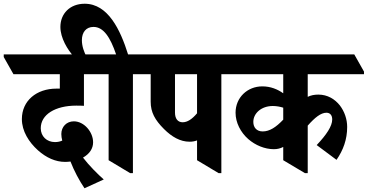

<svg xmlns="http://www.w3.org/2000/svg" viewBox="-84 -917 1967 1027"><path d="M368 90 471 43C440 16 392 -32 360 -74C395 -94 414 -122 414 -156C414 -211 366 -268 311 -268C272 -268 244 -239 244 -200C244 -188 246 -177 249 -165C238 -160 225 -157 210 -157C166 -157 134 -188 134 -231C134 -304 211 -352 324 -352C336 -352 353 -352 365 -351V-520H507V-534L454 -626H-64V-612L-12 -520H236V-443C230 -443 224 -443 218 -443C111 -443 33 -378 33 -280C33 -216 70 -157 119 -113C164 -73 213 -51 265 -51C275 -51 284 -52 293 -53C312 -4 340 49 368 90Z M612 9H627V-520H744V-534L692 -626H601C560 -757 494 -897 369 -897C290 -897 239 -844 239 -773C239 -714 277 -651 312 -613H379L431 -520H497V-60ZM354 -702C354 -745 377 -773 416 -773C470 -773 506 -717 537 -626H379V-614C366 -637 354 -670 354 -702Z M930 -159C944 -159 957 -161 970 -166V-60L1085 9H1100V-520H1217V-534L1165 -626H616V-612L668 -520H722V-373C722 -316 745 -275 793 -227C835 -185 880 -159 930 -159ZM852 -315V-520H970V-311C943 -279 918 -263 893 -263C867 -263 852 -282 852 -315Z M1381 -119C1399 -119 1416 -123 1431 -131V-60L1547 9H1562V-245C1600 -288 1632 -314 1662 -314C1682 -314 1693 -300 1693 -278C1693 -242 1662 -196 1610 -141L1716 -62C1752 -114 1773 -171 1773 -238C1773 -279 1759 -320 1734 -353C1707 -387 1668 -411 1619 -411C1597 -411 1578 -407 1562 -399V-520H1863V-534L1811 -626H1089V-612L1141 -520H1431V-418C1400 -440 1363 -455 1319 -455C1240 -455 1176 -396 1176 -314C1176 -261 1203 -209 1244 -173C1282 -140 1332 -119 1381 -119ZM1271 -265C1271 -311 1314 -350 1375 -350C1396 -350 1415 -346 1431 -341V-277C1392 -236 1358 -214 1321 -214C1289 -214 1271 -235 1271 -265Z"/></svg>

Font: Noto Serif Devanagari Condensed ExtraBold
Style: Regular
Weight: 800
Width: 3
Designer: Universal Thirst, Indian Type Foundry and the Monotype Design Team
Foundry: Monotype Imaging Inc.
Version: Version 2.004